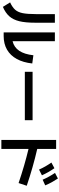

<svg xmlns="http://www.w3.org/2000/svg" viewBox="966 -1793 880 2852"><g transform="rotate(90 1406.0 -367.0)"><path d="M460.9 -742.2H591.8V-113.8Q682.1 -135.3 734.1 -212.2Q786.1 -289.1 800.8 -422.9L922.9 -406.2Q908.2 -271 856 -175.8Q803.7 -80.6 717.3 -31Q630.9 18.6 515.6 18.6H460.9ZM189.5 -460V-742.2H317.4V-450.2Q317.4 -305.2 295.2 -214.1Q272.9 -123 222.4 -65.7Q171.9 -8.3 82 30.3L15.6 -77.1Q88.4 -110.8 124.8 -152.3Q161.1 -193.8 175.3 -263.7Q189.5 -333.5 189.5 -460Z M1046.9 -411.1H1765.6V-295.9H1046.9Z M2394.5 -690.4 2478.5 -735.4Q2510.7 -689 2536.1 -644.5Q2561.5 -600.1 2584 -549.8L2499 -506.8Q2477.1 -556.2 2451.9 -600.3Q2426.8 -644.5 2394.5 -690.4ZM2548.8 -744.1 2631.8 -787.1Q2664.6 -736.3 2689 -691.9Q2713.4 -647.5 2733.4 -598.6L2649.4 -560.5Q2608.9 -653.8 2548.8 -744.1ZM2192.4 -350.6V52.7H2058.6V-760.7H2192.4V-480Q2323.2 -450.2 2464.6 -409.9Q2606 -369.6 2739.3 -324.2L2699.2 -203.1Q2433.6 -293 2192.4 -350.6Z"/></g></svg>

Font: Pretendard
Style: Bold
Weight: 700
Designer: Base glyphs from Inter by Rasmus Andersson; Hangeul glyphs from Noto Sans CJK(Source Han Sans) by Jang Soo-young and Kan
Foundry: Kil Hyung-jin
Version: Version 1.309